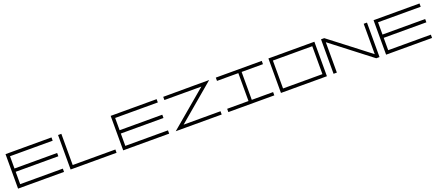

<svg xmlns="http://www.w3.org/2000/svg" viewBox="57 -1309 5007 2197"><g transform="rotate(-20 2560.5 -210.0)"><path d="M599.6 -379.9Q469.7 -379.9 80.1 -379.9Q80.1 -370.1 80.1 -299.8Q80.1 -230.5 80.1 -230.5Q252.9 -230.5 599.6 -230.5Q599.6 -219.7 599.6 -190.4Q469.7 -190.4 80.1 -190.4Q80.1 -152.3 80.1 -40Q210 -40 599.6 -40Q599.6 -30.3 599.6 0Q485.4 0 367.2 0Q250 0 139.6 0Q106.4 0 40 0Q40 -105.5 40 -419.9Q210 -419.9 335 -419.9Q460 -419.9 599.6 -419.9Q599.6 -406.2 599.6 -379.9Z M679.7 -419.9Q689.5 -419.9 699.2 -419.9Q710 -419.9 719.7 -419.9Q719.7 -293 719.7 -40Q751 -40 860.4 -40Q969.7 -40 1239.3 -40Q1239.3 -30.3 1239.3 -19.5Q1239.3 -9.8 1239.3 0Q1192.4 0 1140.6 0Q1088.9 0 1035.2 0Q936.5 0 842.8 0Q748 0 679.7 0Q679.7 -139.6 679.7 -419.9Z M1879.9 -379.9Q1750 -379.9 1360.4 -379.9Q1360.4 -370.1 1360.4 -299.8Q1360.4 -230.5 1360.4 -230.5Q1533.2 -230.5 1879.9 -230.5Q1879.9 -219.7 1879.9 -190.4Q1750 -190.4 1360.4 -190.4Q1360.4 -152.3 1360.4 -40Q1490.2 -40 1879.9 -40Q1879.9 -30.3 1879.9 0Q1765.6 0 1647.5 0Q1530.3 0 1419.9 0Q1386.7 0 1320.3 0Q1320.3 -105.5 1320.3 -419.9Q1490.2 -419.9 1615.2 -419.9Q1740.2 -419.9 1879.9 -419.9Q1879.9 -406.2 1879.9 -379.9Z M1960 -418.9Q2299.8 -419.9 2344.7 -419.9Q2389.6 -419.9 2519.5 -419.9Q2370.1 -293 2070.3 -40Q2182.6 -40 2291 -40Q2400.4 -40 2519.5 -40Q2519.5 -30.3 2519.5 -19.5Q2519.5 -9.8 2519.5 0Q2179.7 0 2085 0Q1990.2 0 1960 0Q2110.4 -127 2410.2 -379.9Q2340.8 -379.9 2157.2 -379.9Q1973.6 -379.9 1960 -379.9Q1960 -383.8 1960 -388.7Q1960 -393.6 1960 -400.4Q1960 -413.1 1960 -418.9Z M2600.6 -419.9Q2660.2 -419.9 2700.2 -419.9Q2740.2 -419.9 2780.3 -419.9Q2907.2 -419.9 3160.2 -419.9Q3160.2 -410.2 3160.2 -379.9Q3095.7 -379.9 2900.4 -379.9Q2900.4 -294.9 2900.4 -40Q2965.8 -40 3160.2 -40Q3160.2 -30.3 3160.2 0Q3020.5 0 2600.6 0Q2600.6 -9.8 2600.6 -40Q2666 -40 2860.4 -40Q2860.4 -125 2860.4 -379.9Q2795.9 -379.9 2600.6 -379.9Q2600.6 -389.6 2600.6 -419.9Z M3800.8 -419.9Q3800.8 -315.4 3800.8 0Q3661.1 0 3241.2 0Q3241.2 -105.5 3241.2 -208Q3241.2 -310.5 3241.2 -419.9Q3361.3 -419.9 3455.1 -419.9Q3501 -419.9 3541 -419.9Q3661.1 -419.9 3800.8 -419.9ZM3281.2 -379.9Q3281.2 -290 3281.2 -208Q3281.2 -125 3281.2 -40Q3441.4 -40 3760.7 -40Q3760.7 -125 3760.7 -379.9Q3641.6 -379.9 3545.9 -379.9Q3451.2 -379.9 3281.2 -379.9Z M3881.8 0Q3881.8 -80.1 3881.8 -197.3Q3881.8 -314.5 3881.8 -419.9Q3894.5 -419.9 3920.9 -419.9Q3920.9 -419.9 4161.1 -235.4Q4401.4 -49.8 4401.4 -49.8Q4401.4 -89.8 4401.4 -245.1Q4401.4 -400.4 4401.4 -419.9Q4415 -419.9 4441.4 -419.9Q4441.4 -315.4 4441.4 0Q4431.6 0 4421.9 0Q4412.1 0 4401.4 0Q4401.4 0 4162.1 -184.6Q3921.9 -370.1 3921.9 -370.1Q3921.9 -247.1 3921.9 0Q3912.1 0 3881.8 0Z M5081.1 -379.9Q4951.2 -379.9 4561.5 -379.9Q4561.5 -370.1 4561.5 -299.8Q4561.5 -230.5 4561.5 -230.5Q4734.4 -230.5 5081.1 -230.5Q5081.1 -219.7 5081.1 -190.4Q4951.2 -190.4 4561.5 -190.4Q4561.5 -152.3 4561.5 -40Q4691.4 -40 5081.1 -40Q5081.1 -30.3 5081.1 0Q4966.8 0 4848.6 0Q4731.4 0 4621.1 0Q4587.9 0 4521.5 0Q4521.5 -105.5 4521.5 -419.9Q4691.4 -419.9 4816.4 -419.9Q4941.4 -419.9 5081.1 -419.9Q5081.1 -406.2 5081.1 -379.9Z"/></g></svg>

Font: Cataluna 
Style: Lite
Weight: 400
Version: Version 1.0